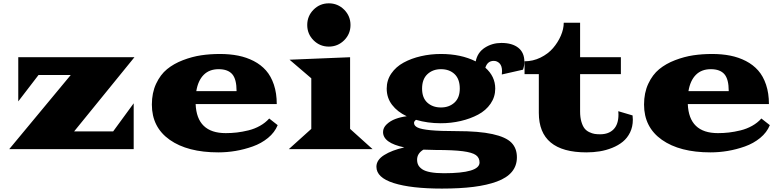

<svg xmlns="http://www.w3.org/2000/svg" viewBox="-20 -877 4593 1129"><path d="M34.2 0 396 -436H206.5L87.4 -280.8V-540.5H770.5L416 -104.5H645.5L766.1 -269.5V0Z M873 -262.2Q873 -331.1 897.9 -384.5Q922.9 -438 962.2 -470.2Q1001.5 -502.4 1055.7 -523.2Q1109.9 -543.9 1162.6 -551.8Q1215.3 -559.6 1272.9 -559.6Q1331.5 -559.6 1380.6 -549.8Q1429.7 -540 1472.2 -518.1Q1514.6 -496.1 1544.2 -462.6Q1573.7 -429.2 1590.6 -378.9Q1607.4 -328.6 1607.4 -265.1H1130.4Q1137.2 -94.2 1307.6 -94.2Q1340.8 -94.2 1372.8 -97.9Q1404.8 -101.6 1440.7 -110.4Q1476.6 -119.1 1508.5 -137Q1540.5 -154.8 1563 -180.2L1612.8 -141.1Q1595.2 -98.1 1555.9 -65.9Q1516.6 -33.7 1466.3 -15.9Q1416 2 1365.2 10.5Q1314.5 19 1263.7 19Q1083 19 978 -54.9Q873 -128.9 873 -262.2ZM1134.3 -341.3H1371.1Q1371.1 -411.6 1345.5 -440.9Q1319.8 -470.2 1265.6 -470.2Q1210.9 -470.2 1177.7 -436.8Q1144.5 -403.3 1134.3 -341.3Z M2003.7 -640.1Q1966.3 -603 1913.6 -603Q1860.8 -603 1823.7 -640.1Q1786.6 -677.2 1786.6 -730Q1786.6 -782.7 1823.7 -820.1Q1860.8 -857.4 1913.6 -857.4Q1966.3 -857.4 2003.7 -820.1Q2041 -782.7 2041 -730Q2041 -677.2 2003.7 -640.1ZM1678.2 0 1810.5 -119.1V-416.5L1682.6 -525.9L2038.6 -540.5V-119.1L2170.9 0Z M2193.4 103.5Q2193.4 63.5 2238.8 34.9Q2284.2 6.3 2357.4 -10.3Q2232.4 -36.1 2232.4 -100.6Q2232.4 -126 2253.9 -146.2Q2275.4 -166.5 2305.7 -177.7Q2335.9 -189 2371.6 -193.4Q2316.9 -219.2 2285.4 -260.5Q2253.9 -301.8 2253.9 -356Q2253.9 -405.3 2281 -444.8Q2308.1 -484.4 2353.5 -509Q2398.9 -533.7 2455.3 -546.6Q2511.7 -559.6 2572.8 -559.6Q2690.4 -559.6 2777.3 -516.1Q2787.6 -568.8 2831.1 -596.7Q2874.5 -624.5 2928.2 -624.5Q2991.7 -624.5 3027.6 -596.2Q3063.5 -567.9 3063.5 -513.2Q3063.5 -490.7 3055.2 -467.3L2930.7 -439Q2932.1 -449.2 2932.1 -458.5Q2932.1 -489.3 2917.7 -504.2Q2903.3 -519 2883.3 -519Q2846.7 -519 2834 -479Q2892.1 -427.7 2892.1 -356Q2892.1 -307.1 2864.7 -267.3Q2837.4 -227.5 2791.5 -203.1Q2745.6 -178.7 2689 -165.5Q2632.3 -152.3 2571.3 -152.3Q2494.6 -152.3 2426.3 -172.4Q2414.6 -164.1 2414.6 -154.3Q2414.6 -137.2 2435.8 -127Q2457 -116.7 2512.2 -111.3Q2567.4 -106 2664.1 -106Q2796.9 -106 2875.7 -88.6Q2954.6 -71.3 2987.1 -38.3Q3019.5 -5.4 3019.5 47.9Q3019.5 97.7 2990 133.3Q2960.4 168.9 2902.1 190.4Q2843.8 211.9 2764.2 221.9Q2684.6 231.9 2578.6 231.9Q2397.9 231.9 2295.7 199.7Q2193.4 167.5 2193.4 103.5ZM2461.9 -356Q2461.9 -301.3 2493.2 -273.2Q2524.4 -245.1 2572.8 -245.1Q2621.1 -245.1 2652.3 -273.7Q2683.6 -302.2 2683.6 -356Q2683.6 -412.1 2653.1 -441.2Q2622.6 -470.2 2572.8 -470.2Q2524.9 -470.2 2493.4 -440.9Q2461.9 -411.6 2461.9 -356ZM2432.6 62Q2432.6 80.1 2439.5 93.5Q2446.3 106.9 2463.1 118.4Q2480 129.9 2512 135.7Q2543.9 141.6 2590.3 141.6Q2799.8 141.6 2799.8 78.6Q2799.8 50.3 2778.3 34.9Q2756.8 19.5 2701.4 12.2Q2646 4.9 2542.5 4.9Q2516.6 4.9 2469.7 2.9Q2432.6 25.4 2432.6 62Z M3148.4 -213.4V-440.9H3064.5V-516.6Q3113.8 -516.6 3158.2 -538.3Q3202.6 -560.1 3231.7 -593.8Q3260.7 -627.4 3277.8 -667Q3294.9 -706.5 3294.9 -743.2H3391.1V-540.5H3630.9V-440.9H3391.1V-221.7Q3391.1 -186.5 3398.7 -161.1Q3406.2 -135.7 3417.2 -121.8Q3428.2 -107.9 3445.3 -99.9Q3462.4 -91.8 3476.6 -89.6Q3490.7 -87.4 3508.8 -87.4Q3559.6 -87.4 3588.1 -116.7Q3616.7 -146 3616.7 -203.6Q3616.7 -216.3 3615.7 -223.1L3699.7 -198.2Q3701.2 -185.1 3701.2 -173.3Q3701.2 -131.8 3685.1 -98.6Q3668.9 -65.4 3642.3 -43.7Q3615.7 -22 3579.8 -7.6Q3543.9 6.8 3506.3 12.9Q3468.8 19 3428.2 19Q3148.4 19 3148.4 -213.4Z M3767.1 -262.2Q3767.1 -331.1 3792 -384.5Q3816.9 -438 3856.2 -470.2Q3895.5 -502.4 3949.7 -523.2Q4003.9 -543.9 4056.6 -551.8Q4109.4 -559.6 4167 -559.6Q4225.6 -559.6 4274.7 -549.8Q4323.7 -540 4366.2 -518.1Q4408.7 -496.1 4438.2 -462.6Q4467.8 -429.2 4484.6 -378.9Q4501.5 -328.6 4501.5 -265.1H4024.4Q4031.2 -94.2 4201.7 -94.2Q4234.9 -94.2 4266.8 -97.9Q4298.8 -101.6 4334.7 -110.4Q4370.6 -119.1 4402.6 -137Q4434.6 -154.8 4457 -180.2L4506.8 -141.1Q4489.3 -98.1 4450 -65.9Q4410.6 -33.7 4360.4 -15.9Q4310.1 2 4259.3 10.5Q4208.5 19 4157.7 19Q3977.1 19 3872.1 -54.9Q3767.1 -128.9 3767.1 -262.2ZM4028.3 -341.3H4265.1Q4265.1 -411.6 4239.5 -440.9Q4213.9 -470.2 4159.7 -470.2Q4105 -470.2 4071.8 -436.8Q4038.6 -403.3 4028.3 -341.3Z"/></svg>

Font: Goblin
Style: Regular
Weight: 400
Designer: Riccardo De Franceschi
Foundry: Sorkin Type Co.
Version: Version 1.001